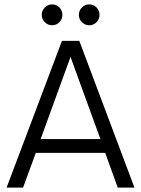

<svg xmlns="http://www.w3.org/2000/svg" viewBox="-20 -854 642 874"><path d="M10 0 262 -668H341L592 0H516L459 -158H143L85 0ZM165 -221H437L301 -595ZM386 -739Q367 -739 353 -753Q339 -767 339 -786Q339 -806 353 -820Q367 -834 386 -834Q406 -834 419.5 -820Q433 -806 433 -786Q433 -767 419.5 -753Q406 -739 386 -739ZM217 -739Q198 -739 184 -753Q170 -767 170 -786Q170 -806 184 -820Q198 -834 217 -834Q237 -834 250.5 -820Q264 -806 264 -786Q264 -767 250.5 -753Q237 -739 217 -739Z"/></svg>

Font: Atkinson Hyperlegible Next Light
Style: Regular
Weight: 300
Designer: Elliott Scott, Megan Eiswerth, Linus Boman, Theodore Petrosky, Letters from Sweden
Foundry: Applied Design Works, Letters from Sweden
Version: Version 2.001